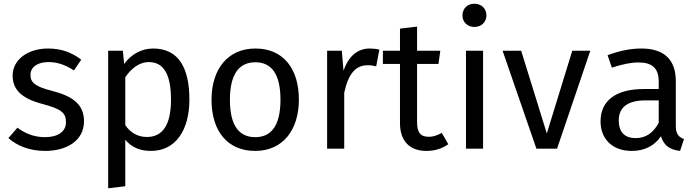

<svg xmlns="http://www.w3.org/2000/svg" viewBox="-20 -800 3750 1033"><path d="M238 -539C129 -539 48 -478 48 -394C48 -320 93 -271 207 -241C309 -214 335 -194 335 -142C335 -92 291 -62 222 -62C165 -62 116 -81 74 -113L25 -57C71 -17 135 12 224 12C331 12 432 -38 432 -148C432 -240 368 -284 257 -312C172 -334 144 -354 144 -397C144 -439 181 -466 241 -466C290 -466 331 -451 378 -421L417 -479C367 -517 312 -539 238 -539Z M770 -63C722 -63 681 -86 654 -127V-384C682 -426 725 -466 781 -466C860 -466 900 -401 900 -264C900 -126 854 -63 770 -63ZM804 -539C744 -539 687 -510 648 -456L641 -527H562V213L654 202V-48C688 -7 735 12 792 12C928 12 999 -104 999 -264C999 -430 944 -539 804 -539Z M1354 -465C1441 -465 1489 -401 1489 -264C1489 -126 1441 -62 1353 -62C1265 -62 1217 -126 1217 -263C1217 -401 1266 -465 1354 -465ZM1354 -539C1204 -539 1118 -426 1118 -263C1118 -96 1203 12 1353 12C1502 12 1588 -101 1588 -264C1588 -431 1504 -539 1354 -539Z M1969 -539C1905 -539 1856 -499 1828 -420L1819 -527H1740V0H1832V-301C1854 -402 1892 -449 1958 -449C1977 -449 1988 -447 2004 -443L2021 -533C2005 -537 1986 -539 1969 -539Z M2357 -85C2331 -71 2310 -64 2287 -64C2241 -64 2224 -89 2224 -142V-456H2339L2349 -527H2224V-657L2132 -646V-527H2040V-456H2132V-138C2132 -40 2185 12 2274 12C2319 12 2357 0 2392 -24Z M2579 -527H2487V0H2579ZM2532 -780C2494 -780 2468 -753 2468 -717C2468 -682 2494 -655 2532 -655C2571 -655 2597 -682 2597 -717C2597 -753 2571 -780 2532 -780Z M3156 -527H3059L2922 -82L2784 -527H2684L2866 0H2977Z M3400 -57C3340 -57 3309 -90 3309 -152C3309 -224 3358 -260 3455 -260H3524V-139C3494 -84 3454 -57 3400 -57ZM3616 -123V-364C3616 -474 3558 -539 3431 -539C3372 -539 3314 -527 3249 -503L3272 -436C3326 -454 3375 -464 3414 -464C3487 -464 3524 -436 3524 -360V-321H3443C3296 -321 3211 -260 3211 -147C3211 -53 3274 12 3379 12C3443 12 3499 -12 3536 -67C3552 -15 3586 6 3639 12L3660 -52C3633 -62 3616 -77 3616 -123Z"/></svg>

Font: Fira Math
Style: Regular
Weight: 400
Designer: Xiangdong Zeng
Foundry: Xiangdong Zeng
Version: Version 0.3.4